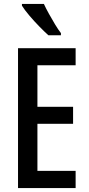

<svg xmlns="http://www.w3.org/2000/svg" viewBox="-20 -960 452 980"><path d="M366 0H72V-714H366V-627H171V-415H353V-328H171V-88H366ZM204 -940Q214 -918 229.5 -890Q245 -862 261 -835.5Q277 -809 291 -791V-780H227Q208 -797 181 -824.5Q154 -852 129.5 -881Q105 -910 92 -931V-940Z"/></svg>

Font: Noto Sans Kannada ExtraCondensed Medium
Style: Regular
Weight: 500
Width: 2
Designer: Jelle Bosma - Monotype Design Team
Foundry: Monotype Imaging Inc.
Version: Version 2.005; ttfautohint (v1.8.4.7-5d5b)